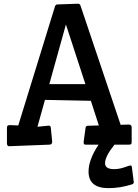

<svg xmlns="http://www.w3.org/2000/svg" viewBox="-20 -771 725 1011"><path d="M27.3 -1Q16.6 -2 16.6 -16.6V-98.1Q16.6 -106 19.8 -108.9Q22.9 -111.8 31.2 -112.3L76.2 -110.4L269.5 -737.3Q272.5 -746.6 281.2 -747.6L392.1 -751.5Q400.9 -751 404.3 -740.2L615.2 -113.8L659.7 -115.2Q673.3 -114.3 673.3 -99.6V-22.5Q673.3 -14.2 669.9 -11.7Q666.5 -9.3 658.2 -9.3H583Q533.2 52.2 533.2 88.4Q533.2 119.6 580.1 119.6Q608.4 119.6 635.5 109.9Q662.6 100.1 666.5 100.1Q673.3 100.1 674.3 108.4L684.6 189.5Q684.6 196.3 673.8 200.2Q611.8 219.7 551.3 219.7Q446.3 219.7 446.3 132.3Q446.3 69.8 499 -9.3H432.1Q423.3 -9.3 421.9 -13.2Q420.4 -17.1 420.4 -23.9L430.2 -95.2Q431.2 -103.5 434.1 -106.2Q437 -108.9 444.8 -108.9L500.5 -110.4L458.5 -240.2L216.8 -245.1L177.2 -103.5L236.3 -109.4Q242.2 -109.4 244.4 -106.9Q246.6 -104.5 247.6 -98.1L254.9 -23.9Q253.9 -15.6 250.7 -12.7Q247.6 -9.8 240.2 -9.3ZM239.7 -328.1H429.7L327.1 -642.1Z"/></svg>

Font: Wellfleet
Style: Regular
Weight: 400
Designer: Riccardo De Franceschi
Foundry: Riccardo De Franceschi
Version: Version 1.002